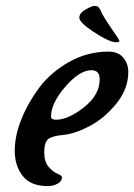

<svg xmlns="http://www.w3.org/2000/svg" viewBox="-20 -574 455 651"><path d="M142 57Q84 57 57 22.5Q30 -12 30 -62.5Q30 -113 52 -168.5Q74 -224 112.5 -276Q151 -328 213.5 -363.5Q276 -399 348 -399Q381 -399 398 -378.5Q415 -358 415 -330Q415 -272 374 -222Q333 -172 283 -146Q233 -120 194.5 -116.5Q156 -113 143 -102Q130 -91 130 -58Q130 -25 145 -8Q160 9 175 15Q190 21 190 27Q190 41 175 49Q160 57 142 57ZM318 -305Q318 -336 290 -336Q250 -336 201.5 -280Q153 -224 153 -179Q153 -168 170 -168Q211 -168 264.5 -210Q318 -252 318 -305ZM322 -537 327 -526Q337 -508 352 -486Q385 -439 385 -435Q385 -431 375 -431H368Q344 -435 296.5 -466.5Q249 -498 249 -514Q249 -530 270.5 -542Q292 -554 300 -554Q308 -554 311.5 -551.5Q315 -549 316.5 -546.5Q318 -544 322 -537Z"/></svg>

Font: Condiment
Style: Regular
Weight: 400
Designer: Angel Koziupa, Alejandro Paul
Foundry: Angel Koziupa, Alejandro Paul
Version: Version 1.001